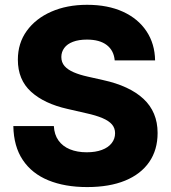

<svg xmlns="http://www.w3.org/2000/svg" viewBox="-20 -757 701 787"><path d="M337.4 9.8Q246.1 9.8 178.5 -17.8Q110.8 -45.4 73.5 -101.1Q36.1 -156.7 34.7 -240.2H200.7Q202.6 -205.1 219.7 -181.2Q236.8 -157.2 266.6 -145Q296.4 -132.8 335.4 -132.8Q371.6 -132.8 397.7 -142.6Q423.8 -152.3 437.7 -170.2Q451.7 -188 451.7 -210.9Q451.7 -231.9 439 -246.8Q426.3 -261.7 399.9 -272.9Q373.5 -284.2 333 -293L256.8 -310.5Q161.1 -332 107.2 -381.1Q53.2 -430.2 53.2 -512.2Q53.2 -580.1 89.8 -630.6Q126.5 -681.2 190.4 -709.2Q254.4 -737.3 336.9 -737.3Q421.9 -737.3 483.9 -709Q545.9 -680.7 580.3 -629.2Q614.7 -577.6 615.7 -509.3H450.2Q446.8 -549.8 417.7 -572.3Q388.7 -594.7 336.4 -594.7Q302.7 -594.7 279.1 -585.7Q255.4 -576.7 243.4 -560.3Q231.4 -543.9 231.4 -523.4Q231.4 -501.5 244.6 -486.3Q257.8 -471.2 282.2 -460.7Q306.6 -450.2 339.8 -442.9L402.8 -428.7Q456.5 -417 498 -397.7Q539.6 -378.4 568.1 -351.8Q596.7 -325.2 611.3 -290.3Q626 -255.4 626 -211.9Q626 -142.6 591.6 -92.8Q557.1 -43 492.7 -16.6Q428.2 9.8 337.4 9.8Z"/></svg>

Font: Inter 16pt ExtraBold
Style: Regular
Weight: 800
Version: Version 4.001;git-66647c0bb